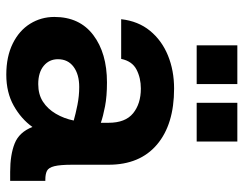

<svg xmlns="http://www.w3.org/2000/svg" viewBox="-100 -644 756 595"><g transform="rotate(90 277.5 -346.0)"><path d="M211 12Q155 12 114.5 -8Q74 -28 53 -62Q32 -96 32 -137Q32 -215 88 -257.5Q144 -300 235 -300Q278 -300 309 -294Q340 -288 360 -281V-305Q360 -357 330.5 -381Q301 -405 254 -405Q221 -405 195 -391.5Q169 -378 162 -344H39Q45 -397 75 -433.5Q105 -470 151.5 -489Q198 -508 254 -508Q365 -508 427.5 -455Q490 -402 490 -305V-193Q490 -155 494.5 -137Q499 -119 509 -114Q519 -109 536 -109H540V0H512Q459 0 424 -14Q389 -28 373 -69Q348 -34 307 -11Q266 12 211 12ZM240 -87Q272 -87 294.5 -101.5Q317 -116 332 -141.5Q347 -167 353 -197Q332 -203 304.5 -208.5Q277 -214 249 -214Q210 -214 186.5 -196.5Q163 -179 163 -148Q163 -121 183.5 -104Q204 -87 240 -87ZM298 -578V-704H418V-578ZM120 -578V-704H240V-578Z"/></g></svg>

Font: Host Grotesk Light
Style: Bold
Weight: 700
Version: Version 1.003